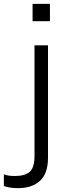

<svg xmlns="http://www.w3.org/2000/svg" viewBox="-106 -765 342 996"><path d="M73 44V-530H143V53Q143 135 101.5 173Q60 211 -12 211Q-57 211 -86 200V139Q-66 148 -29 148Q24 148 48.5 126Q73 104 73 44ZM153 -745V-655H63V-745Z"/></svg>

Font: Cooper Hewitt
Style: Book
Weight: 705
Designer: Village Type and Design LLC
Foundry: Cooper Hewitt Smithsonian Design Museum
Version: 1.000; ttfautohint (v1.8.1)